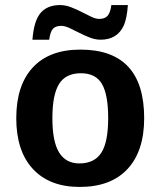

<svg xmlns="http://www.w3.org/2000/svg" viewBox="-20 -736 640 766"><path d="M555.2 -264.6Q555.2 -133.3 488.8 -61.8Q422.4 9.8 297.9 9.8Q177.7 9.8 111.3 -61.8Q44.9 -133.3 44.9 -264.6Q44.9 -395.5 110.8 -466.8Q176.8 -538.1 300.8 -538.1Q555.2 -538.1 555.2 -264.6ZM411.6 -264.6Q411.6 -358.4 386.7 -401.1Q361.8 -443.8 302.7 -443.8Q242.2 -443.8 215.6 -400.9Q189 -357.9 189 -264.6Q189 -170.4 216.1 -127.2Q243.2 -84 296.4 -84Q356.9 -84 384.3 -126.7Q411.6 -169.4 411.6 -264.6ZM381.3 -577.6Q359.9 -577.6 338.1 -586.2Q316.4 -594.7 295.9 -605.2Q275.4 -615.7 257.1 -624.3Q238.8 -632.8 224.1 -632.8Q202.1 -632.8 191.4 -621.3Q180.7 -609.9 176.3 -577.6H109.4Q115.2 -653.8 142.3 -684.8Q169.4 -715.8 219.2 -715.8Q241.2 -715.8 263.2 -707.3Q285.2 -698.7 305.7 -688.2Q326.2 -677.7 344 -669.2Q361.8 -660.6 376 -660.6Q398.9 -660.6 409.7 -673.6Q420.4 -686.5 424.3 -715.8H490.2Q486.3 -661.6 473.6 -633.8Q460.9 -606 437.7 -591.8Q414.6 -577.6 381.3 -577.6Z"/></svg>

Font: Cousine
Style: Bold
Weight: 700
Monospace: yes
Designer: Steve Matteson
Foundry: Ascender Corporation
Version: Version 1.20